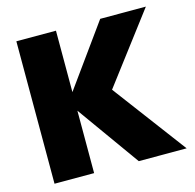

<svg xmlns="http://www.w3.org/2000/svg" viewBox="-103 -811 933 918"><g transform="rotate(-15 363.0 -352.5)"><path d="M473 0H710L438 -363L697 -705H471L252 -401V-705H56V0H252V-309Z"/></g></svg>

Font: SVN-Poppins ExtraBold
Style: Regular
Weight: 800
Designer: Ninad Kale (Devanagari), Jonny Pinhorn (Latin)
Foundry: Indian Type Foundry
Version: Version 3.002 2017; ttfautohint (v1.8.3)